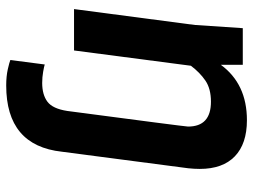

<svg xmlns="http://www.w3.org/2000/svg" viewBox="-116 -466 796 603"><g transform="rotate(90 281.5 -165.0)"><path d="M249 213Q220 213 198 208Q176 203 169 200L183 92Q189 94 206 97Q223 100 241 100Q278 100 300 83.5Q322 67 329 21Q377 -342 378 -358Q378 -430 300 -430Q259 -430 233.5 -412.5Q208 -395 187 -367L139 0H9L59 -380L69 -530H184V-461Q244 -543 358 -543Q432 -543 471.5 -505Q511 -467 511 -395Q511 -378 509 -359L457 38Q438 213 249 213Z"/></g></svg>

Font: Tanohe Sans SemiBold
Style: Italic
Weight: 600
Designer: Village Type and Design LLC & Cristiano Sobral
Foundry: Cooper Hewitt Smithsonian Design Museum
Version: Version 1.00;September 29, 2021;FontCreator 13.0.0.2655 64-b